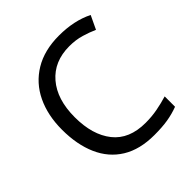

<svg xmlns="http://www.w3.org/2000/svg" viewBox="-195 -868 1022 1022"><g transform="rotate(-45 316.0 -357.0)"><path d="M403 -645Q288 -645 222 -568Q156 -491 156 -357Q156 -224 217.5 -146.5Q279 -69 402 -69Q449 -69 491 -77Q533 -85 573 -97V-19Q533 -4 490.5 3Q448 10 389 10Q280 10 207 -35Q134 -80 97.5 -163Q61 -246 61 -358Q61 -466 100.5 -548.5Q140 -631 217 -677.5Q294 -724 404 -724Q517 -724 601 -682L565 -606Q532 -621 491.5 -633Q451 -645 403 -645Z"/></g></svg>

Font: Noto IKEA Simplified Chinese
Style: Regular
Weight: 400
Designer: Monotype Design Team
Foundry: Monotype Imaging Inc.
Version: Version 1.100